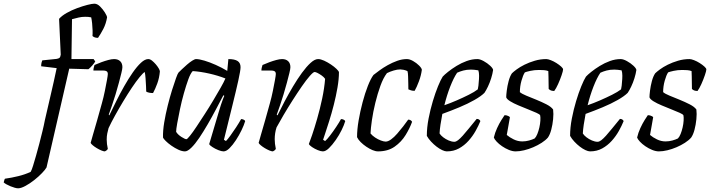

<svg xmlns="http://www.w3.org/2000/svg" viewBox="-173 -820 3851 1040"><path d="M-75 200Q-82 200 -93 197Q-104 194 -116 189Q-128 184 -138 178.5Q-148 173 -153 168Q-151 161 -149.5 155.5Q-148 150 -146 148Q-110 143 -73.5 134Q-37 125 -7 111Q-1 101 6 78Q13 55 22 24Q31 -7 40 -42Q49 -77 57 -109.5Q65 -142 70 -169Q85 -235 101.5 -305Q118 -375 134 -451L50 -461Q50 -472 52 -480.5Q54 -489 56 -493L134 -501Q145 -503 149.5 -507Q154 -511 156 -524L147 -718Q162 -735 188.5 -750Q215 -765 245 -776Q275 -787 300.5 -793.5Q326 -800 338 -800Q354 -800 369 -785Q384 -770 395 -752.5Q406 -735 407 -726Q401 -691 387 -664Q373 -637 358 -615Q346 -615 339 -618Q332 -621 328 -625Q329 -637 328.5 -655.5Q328 -674 326 -693.5Q324 -713 321 -726Q313 -728 304.5 -728.5Q296 -729 288 -729Q269 -729 252.5 -725Q236 -721 217 -716L214 -500H334L343 -487Q337 -477 326.5 -465Q316 -453 306 -445L202 -448L79 87Q73 98 55 117Q37 136 13 155Q-11 174 -35 187Q-59 200 -75 200Z M395 0Q388 0 376 -5Q364 -10 351.5 -17.5Q339 -25 329.5 -33Q320 -41 318 -46Q322 -60 331 -92Q340 -124 353 -168Q366 -212 379 -261Q388 -293 395 -327.5Q402 -362 406.5 -387Q411 -412 411 -419Q411 -430 404.5 -434Q398 -438 386 -438H333Q333 -446 335 -454Q337 -462 339 -468Q357 -476 376 -483Q395 -490 413.5 -495Q432 -500 445 -500Q466 -500 478 -488.5Q490 -477 490 -456Q490 -447 484.5 -424.5Q479 -402 471 -372Q463 -342 453 -309Q443 -276 433 -247Q423 -218 416 -199L419 -195Q436 -230 456.5 -271.5Q477 -313 500 -353.5Q523 -394 546 -427Q569 -460 590.5 -480Q612 -500 630 -500Q640 -500 650.5 -491.5Q661 -483 670.5 -472Q680 -461 686.5 -450Q693 -439 693 -433Q690 -398 679 -368Q668 -338 656 -316Q645 -316 635 -318Q625 -320 619 -324Q619 -333 618 -353Q617 -373 615.5 -395Q614 -417 611 -430Q602 -425 583 -402Q564 -379 541 -344.5Q518 -310 494.5 -271Q471 -232 450 -194Q429 -156 415 -126Q411 -112 408 -97Q405 -82 405 -64Q405 -52 406.5 -39.5Q408 -27 411 -14Q410 -11 406.5 -7.5Q403 -4 395 0Z M829 0Q813 0 793.5 -9Q774 -18 755.5 -31Q737 -44 724.5 -56.5Q712 -69 710 -75Q709 -112 716.5 -157Q724 -202 735.5 -248Q747 -294 759 -332.5Q771 -371 780.5 -397Q790 -423 794 -427Q800 -433 812.5 -445Q825 -457 840 -470Q855 -483 868.5 -491.5Q882 -500 889 -500Q906 -500 934.5 -491.5Q963 -483 995.5 -468.5Q1028 -454 1058 -436L1064 -500Q1098 -500 1114 -489.5Q1130 -479 1130 -456Q1130 -439 1118 -384.5Q1106 -330 1085.5 -247.5Q1065 -165 1040 -63L1051 -56Q1060 -65 1075 -85.5Q1090 -106 1106 -130.5Q1122 -155 1133 -175Q1141 -175 1147.5 -171.5Q1154 -168 1155 -164Q1149 -143 1135.5 -115Q1122 -87 1105 -61Q1088 -35 1070.5 -17.5Q1053 0 1038 0Q1027 0 1009.5 -7Q992 -14 977.5 -23.5Q963 -33 960 -39L1012 -214Q1018 -235 1024 -253Q1030 -271 1035 -284Q1040 -297 1042 -301L1037 -304Q1019 -270 997.5 -229Q976 -188 952.5 -147.5Q929 -107 906.5 -73.5Q884 -40 863.5 -20Q843 0 829 0ZM837 -66Q841 -66 856 -84.5Q871 -103 891.5 -134Q912 -165 936 -202Q960 -239 982 -276Q1004 -313 1022 -344.5Q1040 -376 1048 -395Q1007 -411 960.5 -421.5Q914 -432 871 -435Q859 -423 847 -390Q835 -357 823 -314.5Q811 -272 802 -229Q793 -186 787 -152.5Q781 -119 781 -106Q790 -91 809.5 -78.5Q829 -66 837 -66Z M1305 0Q1298 0 1286 -5Q1274 -10 1261.5 -17.5Q1249 -25 1239.5 -33Q1230 -41 1228 -46Q1232 -60 1241 -92Q1250 -124 1263 -168Q1276 -212 1289 -261Q1298 -293 1305 -327.5Q1312 -362 1316.5 -387Q1321 -412 1321 -419Q1321 -430 1314.5 -434Q1308 -438 1296 -438H1243Q1243 -446 1245 -454Q1247 -462 1249 -468Q1267 -476 1286 -483Q1305 -490 1323.5 -495Q1342 -500 1355 -500Q1376 -500 1388 -488.5Q1400 -477 1400 -456Q1400 -447 1394.5 -424.5Q1389 -402 1381 -372Q1373 -342 1363 -309Q1353 -276 1343 -247Q1333 -218 1326 -199L1330 -195Q1347 -230 1368.5 -270.5Q1390 -311 1414 -351.5Q1438 -392 1462.5 -425.5Q1487 -459 1509.5 -479.5Q1532 -500 1550 -500Q1564 -500 1582.5 -491.5Q1601 -483 1619 -471Q1637 -459 1649.5 -447Q1662 -435 1663 -429Q1663 -392 1655 -345.5Q1647 -299 1635 -252Q1623 -205 1610 -164Q1597 -123 1588 -96Q1579 -69 1577 -63L1588 -56Q1598 -64 1614.5 -85.5Q1631 -107 1648 -132.5Q1665 -158 1674 -175Q1684 -175 1690 -171Q1696 -167 1697 -164Q1691 -143 1677.5 -115.5Q1664 -88 1645.5 -61.5Q1627 -35 1609 -17.5Q1591 0 1576 0Q1565 0 1548 -7Q1531 -14 1517 -23.5Q1503 -33 1500 -40Q1505 -52 1517.5 -88.5Q1530 -125 1545 -177Q1560 -229 1572 -285.5Q1584 -342 1588 -393Q1581 -403 1569.5 -411Q1558 -419 1547.5 -424.5Q1537 -430 1531 -430Q1524 -430 1505 -408.5Q1486 -387 1461.5 -351.5Q1437 -316 1411.5 -276Q1386 -236 1363 -197Q1340 -158 1325 -130Q1320 -115 1317.5 -98.5Q1315 -82 1315 -66Q1315 -53 1316.5 -41Q1318 -29 1321 -14Q1320 -11 1316.5 -7.5Q1313 -4 1305 0Z M1875 0Q1861 0 1844.5 -7Q1828 -14 1811 -25.5Q1794 -37 1780.5 -50.5Q1767 -64 1761 -77Q1761 -118 1769.5 -167.5Q1778 -217 1791 -266Q1804 -315 1819.5 -354.5Q1835 -394 1850 -414Q1863 -424 1882.5 -438.5Q1902 -453 1927 -467Q1952 -481 1978.5 -490.5Q2005 -500 2031 -500Q2046 -500 2064.5 -489.5Q2083 -479 2097 -465Q2111 -451 2112 -442Q2108 -411 2096 -379Q2084 -347 2073 -328Q2062 -328 2053.5 -330.5Q2045 -333 2039 -336Q2039 -348 2038.5 -368Q2038 -388 2037.5 -407Q2037 -426 2034 -435Q2023 -440 2012.5 -442Q2002 -444 1995 -444Q1979 -444 1959 -438Q1939 -432 1923 -424Q1903 -398 1887.5 -355Q1872 -312 1860 -263Q1848 -214 1841.5 -169Q1835 -124 1834 -97Q1844 -85 1859 -75Q1874 -65 1890 -59Q1906 -53 1916 -53Q1929 -53 1945.5 -65Q1962 -77 1978.5 -96Q1995 -115 2011 -135.5Q2027 -156 2038 -172Q2046 -172 2051.5 -168.5Q2057 -165 2059 -160Q2047 -126 2024 -88.5Q2001 -51 1964.5 -25.5Q1928 0 1875 0Z M2247 0Q2237 0 2222 -7Q2207 -14 2191.5 -26Q2176 -38 2162 -53Q2148 -68 2139 -84Q2139 -129 2148.5 -178Q2158 -227 2171.5 -272Q2185 -317 2199.5 -352.5Q2214 -388 2225 -405Q2234 -415 2254 -431Q2274 -447 2300 -463Q2326 -479 2355 -489.5Q2384 -500 2413 -500Q2427 -500 2447 -489Q2467 -478 2482 -464Q2497 -450 2498 -441Q2495 -420 2487.5 -396Q2480 -372 2470 -351Q2460 -330 2451 -317Q2433 -299 2397 -278.5Q2361 -258 2315.5 -239Q2270 -220 2223 -203Q2217 -172 2213 -145Q2209 -118 2208 -97Q2214 -87 2227.5 -76.5Q2241 -66 2257.5 -59Q2274 -52 2288 -52Q2297 -52 2308 -60.5Q2319 -69 2333.5 -85Q2348 -101 2366.5 -124Q2385 -147 2409 -176Q2417 -176 2422 -172.5Q2427 -169 2429 -164Q2419 -139 2403 -110.5Q2387 -82 2364.5 -57Q2342 -32 2313 -16Q2284 0 2247 0ZM2234 -250Q2266 -261 2300.5 -276Q2335 -291 2366 -306.5Q2397 -322 2415 -336Q2417 -345 2418.5 -356Q2420 -367 2420 -374Q2422 -392 2422 -409.5Q2422 -427 2418 -439Q2407 -441 2396.5 -442Q2386 -443 2378 -443Q2355 -443 2336.5 -438Q2318 -433 2303 -426Q2284 -398 2265.5 -350.5Q2247 -303 2234 -250Z M2620 0Q2603 0 2583.5 -8Q2564 -16 2546.5 -28Q2529 -40 2517 -53Q2505 -66 2502 -75Q2508 -101 2519.5 -126Q2531 -151 2543 -170Q2555 -189 2560 -196Q2567 -196 2572.5 -194.5Q2578 -193 2582.5 -190.5Q2587 -188 2589 -185Q2586 -169 2581.5 -142Q2577 -115 2572 -89Q2587 -76 2609.5 -65Q2632 -54 2656 -54Q2675 -54 2693 -59Q2711 -64 2723 -70Q2731 -78 2737.5 -94Q2744 -110 2748.5 -129.5Q2753 -149 2754 -167Q2755 -185 2753 -195Q2751 -201 2732.5 -209Q2714 -217 2688 -227.5Q2662 -238 2635.5 -249Q2609 -260 2590.5 -271.5Q2572 -283 2569 -293Q2569 -305 2572 -329.5Q2575 -354 2582 -380.5Q2589 -407 2600 -423Q2608 -431 2625.5 -444Q2643 -457 2668 -469.5Q2693 -482 2723.5 -491Q2754 -500 2786 -500Q2795 -500 2810.5 -494Q2826 -488 2841 -478.5Q2856 -469 2866.5 -459.5Q2877 -450 2877 -444Q2877 -436 2869 -412.5Q2861 -389 2850 -364.5Q2839 -340 2829 -327Q2823 -327 2816.5 -328.5Q2810 -330 2805.5 -333Q2801 -336 2799 -338Q2799 -351 2798.5 -369Q2798 -387 2798 -405Q2798 -423 2797 -435Q2787 -439 2773.5 -440Q2760 -441 2747 -441Q2721 -441 2699 -436Q2677 -431 2670 -428Q2660 -413 2651.5 -382.5Q2643 -352 2643 -321Q2653 -312 2677.5 -302Q2702 -292 2731.5 -280Q2761 -268 2786.5 -255Q2812 -242 2823 -227Q2826 -204 2823 -174Q2820 -144 2813 -117.5Q2806 -91 2795 -75Q2782 -60 2761 -46.5Q2740 -33 2715.5 -22.5Q2691 -12 2666 -6Q2641 0 2620 0Z M3023 0Q3013 0 2998 -7Q2983 -14 2967.5 -26Q2952 -38 2938 -53Q2924 -68 2915 -84Q2915 -129 2924.5 -178Q2934 -227 2947.5 -272Q2961 -317 2975.5 -352.5Q2990 -388 3001 -405Q3010 -415 3030 -431Q3050 -447 3076 -463Q3102 -479 3131 -489.5Q3160 -500 3189 -500Q3203 -500 3223 -489Q3243 -478 3258 -464Q3273 -450 3274 -441Q3271 -420 3263.5 -396Q3256 -372 3246 -351Q3236 -330 3227 -317Q3209 -299 3173 -278.5Q3137 -258 3091.5 -239Q3046 -220 2999 -203Q2993 -172 2989 -145Q2985 -118 2984 -97Q2990 -87 3003.5 -76.5Q3017 -66 3033.5 -59Q3050 -52 3064 -52Q3073 -52 3084 -60.5Q3095 -69 3109.5 -85Q3124 -101 3142.5 -124Q3161 -147 3185 -176Q3193 -176 3198 -172.5Q3203 -169 3205 -164Q3195 -139 3179 -110.5Q3163 -82 3140.5 -57Q3118 -32 3089 -16Q3060 0 3023 0ZM3010 -250Q3042 -261 3076.5 -276Q3111 -291 3142 -306.5Q3173 -322 3191 -336Q3193 -345 3194.5 -356Q3196 -367 3196 -374Q3198 -392 3198 -409.5Q3198 -427 3194 -439Q3183 -441 3172.5 -442Q3162 -443 3154 -443Q3131 -443 3112.5 -438Q3094 -433 3079 -426Q3060 -398 3041.5 -350.5Q3023 -303 3010 -250Z M3396 0Q3379 0 3359.5 -8Q3340 -16 3322.5 -28Q3305 -40 3293 -53Q3281 -66 3278 -75Q3284 -101 3295.5 -126Q3307 -151 3319 -170Q3331 -189 3336 -196Q3343 -196 3348.5 -194.5Q3354 -193 3358.5 -190.5Q3363 -188 3365 -185Q3362 -169 3357.5 -142Q3353 -115 3348 -89Q3363 -76 3385.5 -65Q3408 -54 3432 -54Q3451 -54 3469 -59Q3487 -64 3499 -70Q3507 -78 3513.5 -94Q3520 -110 3524.5 -129.5Q3529 -149 3530 -167Q3531 -185 3529 -195Q3527 -201 3508.5 -209Q3490 -217 3464 -227.5Q3438 -238 3411.5 -249Q3385 -260 3366.5 -271.5Q3348 -283 3345 -293Q3345 -305 3348 -329.5Q3351 -354 3358 -380.5Q3365 -407 3376 -423Q3384 -431 3401.5 -444Q3419 -457 3444 -469.5Q3469 -482 3499.5 -491Q3530 -500 3562 -500Q3571 -500 3586.5 -494Q3602 -488 3617 -478.5Q3632 -469 3642.5 -459.5Q3653 -450 3653 -444Q3653 -436 3645 -412.5Q3637 -389 3626 -364.5Q3615 -340 3605 -327Q3599 -327 3592.5 -328.5Q3586 -330 3581.5 -333Q3577 -336 3575 -338Q3575 -351 3574.5 -369Q3574 -387 3574 -405Q3574 -423 3573 -435Q3563 -439 3549.5 -440Q3536 -441 3523 -441Q3497 -441 3475 -436Q3453 -431 3446 -428Q3436 -413 3427.5 -382.5Q3419 -352 3419 -321Q3429 -312 3453.5 -302Q3478 -292 3507.5 -280Q3537 -268 3562.5 -255Q3588 -242 3599 -227Q3602 -204 3599 -174Q3596 -144 3589 -117.5Q3582 -91 3571 -75Q3558 -60 3537 -46.5Q3516 -33 3491.5 -22.5Q3467 -12 3442 -6Q3417 0 3396 0Z"/></svg>

Font: Texturina 12pt ExtraLight
Style: Italic
Weight: 250
Italic angle: -11°
Designer: Guillermo Torres Carreño
Foundry: Omnibus-Type
Version: Version 1.002